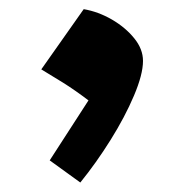

<svg xmlns="http://www.w3.org/2000/svg" viewBox="-20 -232 394 411"><path d="M159.2 -212.4Q190.4 -207 219.5 -190.2Q248.5 -173.3 267.3 -150.1Q286.1 -127 286.1 -101.6Q286.1 -72.8 266.8 -27.3Q247.6 18.1 216.8 67.4Q186 116.7 151.9 158.7L86.4 111.3L169.4 -17.1Q139.6 -39.6 115.5 -54.7Q91.3 -69.8 68.4 -83.5Z"/></svg>

Font: Pinar DS4-Bold
Style: Regular
Weight: 700
Designer: Amin Abedi
Version: Version 2.000